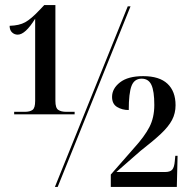

<svg xmlns="http://www.w3.org/2000/svg" viewBox="-20 -739 746 759"><path d="M36 -287V-297H79Q98 -297 108.5 -304.5Q119 -312 119 -340V-665Q80 -602 50 -602Q37 -602 27.5 -611Q18 -620 18 -637Q56 -638 79.5 -651Q103 -664 136 -699L155 -719H199V-340Q199 -312 210.5 -304.5Q222 -297 241 -297H275V-287ZM197 0 485 -714H496L208 0ZM418 0V-49L510 -154Q551 -199 570.5 -236.5Q590 -274 590 -324Q590 -379 578.5 -403.5Q567 -428 540 -428Q511 -428 500 -399.5Q489 -371 489 -304Q463 -304 443 -316Q423 -328 423 -356Q423 -389 454.5 -413.5Q486 -438 546 -438Q610 -438 642 -408Q674 -378 674 -323Q674 -291 660 -264.5Q646 -238 615.5 -209.5Q585 -181 536 -143L440 -59H632Q653 -59 661 -68.5Q669 -78 671 -102L673 -123H682L679 0Z"/></svg>

Font: Noto Serif Display ExtraCondensed SemiBold
Style: Regular
Weight: 600
Width: 2
Designer: Monotype Design Team
Foundry: Monotype Imaging Inc.
Version: Version 2.009